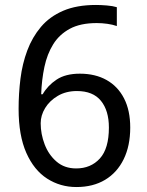

<svg xmlns="http://www.w3.org/2000/svg" viewBox="-20 -744 591 774"><path d="M288 10Q223 10 170 -24Q117 -58 86 -128Q55 -198 55 -305Q55 -367 62.5 -427Q70 -487 90 -540.5Q110 -594 145 -635.5Q180 -677 234.5 -700.5Q289 -724 367 -724Q386 -724 410.5 -722Q435 -720 451 -715V-639Q434 -645 412.5 -648Q391 -651 370 -651Q304 -651 261.5 -628Q219 -605 194.5 -565.5Q170 -526 159 -474Q148 -422 146 -364H152Q172 -399 208 -423Q244 -447 302 -447Q364 -447 409.5 -421.5Q455 -396 480 -347.5Q505 -299 505 -230Q505 -156 478.5 -102Q452 -48 403.5 -19Q355 10 288 10ZM287 -65Q346 -65 382.5 -105Q419 -145 419 -230Q419 -298 387 -337.5Q355 -377 290 -377Q246 -377 213 -357.5Q180 -338 162 -308.5Q144 -279 144 -247Q144 -204 160 -162Q176 -120 208 -92.5Q240 -65 287 -65Z"/></svg>

Font: bangla15
Style: Regular
Weight: 400
Designer: Jelle Bosma - Monotype Design Team
Foundry: Monotype Imaging Inc.
Version: Version 2.006